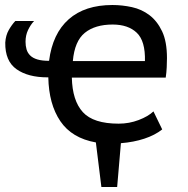

<svg xmlns="http://www.w3.org/2000/svg" viewBox="-20 -560 751 767"><path d="M267 -250Q269 -158 311 -112Q353 -66 454 -66Q496 -66 534 -80.5Q572 -95 593 -115L628 -43Q599 -20 556.5 -6Q514 8 463 12L448 187H385L363 9Q267 -8 221 -76Q175 -144 173 -251H170Q92 -251 46 -283.5Q0 -316 1 -390Q3 -419 15 -440Q27 -461 41 -476H116Q102 -461 92 -440Q82 -419 82 -393Q82 -377 86 -363Q90 -349 100.5 -338.5Q111 -328 129.5 -322.5Q148 -317 176 -317Q190 -426 254.5 -483Q319 -540 429 -540Q468 -540 507 -531.5Q546 -523 577 -499.5Q608 -476 627.5 -435Q647 -394 647 -328Q647 -312 646 -291Q645 -270 642 -250ZM559 -316Q561 -396 526.5 -429Q492 -462 430 -462Q360 -462 319 -429Q278 -396 271 -316Z"/></svg>

Font: PT Sans Caption
Style: Regular
Weight: 400
Designer: A.Korolkova, O.Umpeleva, V.Yefimov
Foundry: ParaType Ltd
Version: Version 2.004W OFL